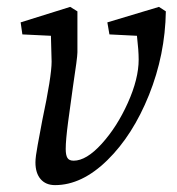

<svg xmlns="http://www.w3.org/2000/svg" viewBox="-20 -528 515 558"><path d="M83 -56Q83 -72 89.5 -106.5Q96 -141 103 -179Q130 -306 130 -349L128 -424L45 -428L40 -463L184 -508L205 -495V-376Q205 -361 192 -276Q185 -227 178 -174Q171 -121 171 -95Q171 -77 176 -69Q181 -61 194 -61Q231 -61 275.5 -110Q320 -159 351.5 -229Q383 -299 383 -355Q383 -381 378 -424L298 -428L292 -463L442 -508L462 -495Q460 -369 413 -252Q366 -135 292 -62.5Q218 10 140 10Q113 10 98 -7.5Q83 -25 83 -56Z"/></svg>

Font: Andada Pro
Style: Italic
Weight: 400
Italic angle: -7°
Designer: Carolina Giovagnoli
Foundry: Huerta Tipografica
Version: Version 3.005; ttfautohint (v1.8.4)